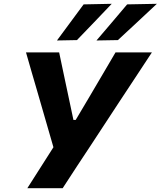

<svg xmlns="http://www.w3.org/2000/svg" viewBox="-20 -988 844 1008"><path d="M123.5 0Q156 -51 189.8 -104Q223.5 -157 260.5 -215L173.5 -516Q159 -565.5 146 -610.2Q133 -655 116.5 -713H290.5Q301 -662.5 308.8 -626Q316.5 -589.5 323.5 -556.5Q330.5 -523.5 339 -483.5L365.5 -358.5H377.5L450.5 -481.5Q474.5 -522 494.2 -555.8Q514 -589.5 535.8 -626.5Q557.5 -663.5 586.5 -713H777.5Q734.5 -647.5 688.8 -578.2Q643 -509 604.5 -450.5L457 -225.5Q422.5 -173.5 383.2 -113.8Q344 -54 309 0ZM486.5 -775.5Q527.5 -823.5 567.5 -870.5Q607.5 -917.5 647.5 -965L803.5 -968Q751 -919 699.8 -871Q648.5 -823 599 -777.5ZM279 -775.5Q314.5 -823.5 349.2 -870.5Q384 -917.5 419 -965L566.5 -968Q520 -919 474.2 -871.2Q428.5 -823.5 384 -777.5Z"/></svg>

Font: Commissioner
Style: Bold Italic
Weight: 700
Italic angle: -12°
Designer: Kostas Bartsokas
Foundry: Kostas Bartsokas
Version: Version 1.000; ttfautohint (v1.8.3)